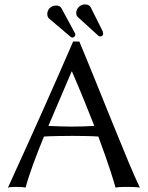

<svg xmlns="http://www.w3.org/2000/svg" viewBox="-20 -846 669 869"><path d="M179 -228C204 -230 274 -231 308 -231C346 -231 401 -230 425 -228C474 -97 497 -19 503 3C520 0 536 0 553 0C570 0 596 0 613 3C563 -98 431 -439 339 -658H311C215 -436 117 -218 16 3C28 0 40 0 51 0C62 0 84 0 96 3C112 -58 143 -141 179 -228ZM407 -276C374 -274 333 -273 303 -273C274 -273 221 -275 199 -276L304 -522H306C347 -427 380 -345 407 -276ZM194 -783C194 -774 197 -767 201 -763L300 -679C302 -677 305 -676 308 -676C313 -676 321 -681 321 -689C321 -692 320 -695 317 -700L258 -809C253 -817 246 -821 235 -821C206 -821 194 -799 194 -783ZM325 -788C325 -780 327 -773 332 -769L420 -689C424 -685 428 -681 434 -681C441 -681 447 -686 447 -693C447 -695 446 -700 445 -704L390 -814C385 -822 378 -826 363 -826C347 -826 325 -811 325 -788Z"/></svg>

Font: Libertinus Sans
Style: Regular
Weight: 400
Designer: Philipp H. Poll, Khaled Hosny
Foundry: Caleb Maclennan
Version: Version 7.050;RELEASE